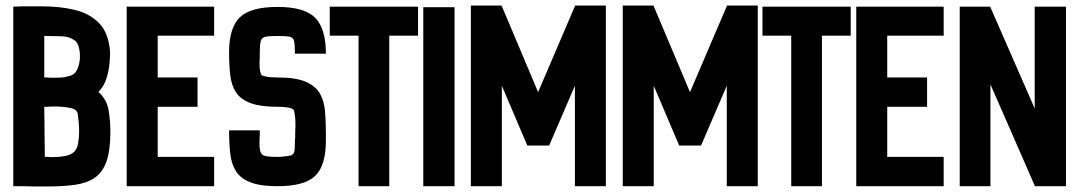

<svg xmlns="http://www.w3.org/2000/svg" viewBox="-20 -673 3906 694"><path d="M101 1 65 0H28V-649L58 -650H135Q196 -650 249.5 -637.5Q303 -625 338 -589.5Q373 -554 378 -484Q378 -463 375 -436.5Q372 -410 363 -384.5Q354 -359 336 -341Q367 -312 373 -272.5Q379 -233 379 -197Q379 -130 365 -90Q351 -50 322.5 -30.5Q294 -11 251 -5Q208 1 150 1ZM161 -392H178Q187 -392 200 -392.5Q213 -393 233 -399Q252 -404 260.5 -425Q269 -446 269 -470Q269 -491 263 -508Q257 -525 246 -529L245 -530Q229 -541 201 -542Q173 -543 149 -543H140V-393H151ZM166 -105Q192 -105 214.5 -109Q237 -113 249 -125Q259 -136 262.5 -156Q266 -176 266 -199Q266 -215 264.5 -231Q263 -247 261 -261Q259 -278 233 -283Q207 -288 181 -288H166L152 -287H140L142 -106H152Z M438 0V-649H754V-544H550V-393H694V-287H550V-106H754V0Z M983 0Q922 0 886.5 -13.5Q851 -27 834 -52.5Q817 -78 812.5 -116Q808 -154 808 -202H919V-183L918 -165V-149Q918 -124 927 -115Q936 -106 975 -106H992Q1017 -108 1028.5 -110.5Q1040 -113 1043 -122.5Q1046 -132 1046 -154V-165L1047 -178V-192L1048 -218Q1048 -225 1047.5 -239Q1047 -253 1043 -273Q1039 -282 1020.5 -284.5Q1002 -287 987 -287H983Q922 -287 886.5 -300Q851 -313 834 -338Q817 -363 812.5 -399.5Q808 -436 808 -484Q808 -573 847 -610.5Q886 -648 983 -648Q1081 -648 1119.5 -608.5Q1158 -569 1158 -479H1046Q1046 -511 1043 -524.5Q1040 -538 1026.5 -540.5Q1013 -543 983 -543Q953 -543 939.5 -540Q926 -537 922.5 -524.5Q919 -512 919 -484V-468L918 -445Q918 -440 918.5 -428.5Q919 -417 924 -403Q925 -400 940.5 -396.5Q956 -393 983 -393Q1049 -393 1085 -377.5Q1121 -362 1136.5 -334.5Q1152 -307 1155 -269.5Q1158 -232 1158 -187V-165Q1158 -75 1119.5 -37.5Q1081 0 983 0Z M1276 0V-544H1172V-649H1491V-544H1387V0Z M1510 0V-647H1623V0Z M1682 0V-653H1793L1925 -340L2059 -653H2170V0H2058V-363L1965 -147H1886L1794 -363V0Z M2231 0V-653H2342L2474 -340L2608 -653H2719V0H2607V-363L2514 -147H2435L2343 -363V0Z M2840 0V-544H2736V-649H3055V-544H2951V0Z M3075 0V-649H3391V-544H3187V-393H3331V-287H3187V-106H3391V0Z M3449 0V-649H3559L3720 -281V-649H3833V0H3721L3560 -368V0Z"/></svg>

Font: New Amsterdam
Style: Regular
Weight: 400
Designer: Vladimir Nikolic
Foundry: Vladimir Nikolic
Version: Version 1.000; ttfautohint (v1.8.4.7-5d5b)